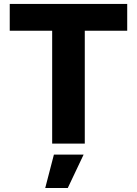

<svg xmlns="http://www.w3.org/2000/svg" viewBox="-20 -727 693 972"><path d="M29.3 -707H624V-571.3H409.2V0H244.1V-571.3H29.3ZM252.9 55.7H403.3L323.2 224.6H209Z"/></svg>

Font: Pretendard ExtraBold
Style: Regular
Weight: 800
Designer: Base glyphs from Inter by Rasmus Andersson; Hangeul glyphs from Noto Sans CJK(Source Han Sans) by Jang Soo-young and Kan
Foundry: Kil Hyung-jin
Version: Version 1.309